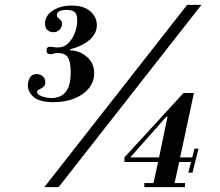

<svg xmlns="http://www.w3.org/2000/svg" viewBox="-20 -773 908 793"><path d="M202 -351Q144 -351 119.5 -372Q95 -393 95 -421Q95 -438 103.5 -452.5Q112 -467 131 -467Q146 -467 156.5 -458Q167 -449 167 -434Q167 -420 158.5 -413.5Q150 -407 141.5 -403.5Q133 -400 133 -393Q133 -382 153.5 -375Q174 -368 193 -368Q212 -368 230 -376Q248 -384 260 -407Q272 -430 272 -476Q272 -517 260.5 -535.5Q249 -554 220 -554Q204 -554 201 -551.5Q198 -549 190 -549Q172 -549 172 -564Q172 -580 187 -580Q192 -580 200.5 -578.5Q209 -577 218 -577Q245 -577 263 -595.5Q281 -614 290 -640Q299 -666 299 -688Q299 -716 287.5 -724Q276 -732 256 -732Q215 -732 215 -711Q215 -703 220 -699Q225 -695 230.5 -690Q236 -685 236 -674Q236 -661 226 -650.5Q216 -640 200 -640Q187 -640 176.5 -648.5Q166 -657 166 -676Q166 -708 197.5 -729Q229 -750 275 -750Q327 -750 353.5 -726Q380 -702 380 -669Q380 -636 352 -610Q324 -584 269 -569V-565Q307 -565 338 -539Q369 -513 369 -470Q369 -436 347.5 -409Q326 -382 288 -366.5Q250 -351 202 -351ZM163 0 753 -753H812L222 0ZM576 0V-17H614L633 -104H494V-123L738 -389H781L724 -123H774L783 -159H800L775 -60H758L769 -104H720L701 -17H744V0ZM518 -123H637L672 -291H667Z"/></svg>

Font: Libre Bodoni
Style: Italic
Weight: 400
Italic angle: -13°
Designer: Pablo Impallari, Rodrigo Fuenzalida
Foundry: Impallari Type
Version: Version 2.005;gftools[0.9.23]